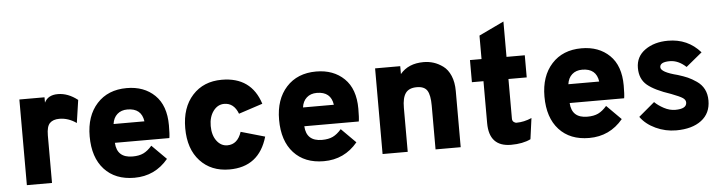

<svg xmlns="http://www.w3.org/2000/svg" viewBox="-46 -925 4295 1141"><g transform="rotate(-5 2102.0 -355.0)"><path d="M75 0V-511H225V-479Q246 -523 305 -523Q366 -523 423 -478L403 -342Q355 -376 301 -376Q264 -376 244.5 -356.5Q225 -337 225 -284V0Z M716 12Q602 12 537 -59Q472 -130 472 -256Q472 -378 538 -450.5Q604 -523 716 -523Q819 -523 883 -461Q947 -399 947 -281Q947 -227 943 -205H618Q623 -115 716 -115Q755 -115 781 -127.5Q807 -140 832 -169L918 -83Q839 12 716 12ZM620 -317H804Q793 -396 709 -396Q672 -396 648.5 -375Q625 -354 620 -317Z M1283 12Q1174 12 1108 -59.5Q1042 -131 1042 -255Q1042 -378 1108 -450.5Q1174 -523 1283 -523Q1459 -523 1511 -360L1368 -313Q1343 -379 1285 -379Q1246 -379 1220 -344Q1194 -309 1194 -255Q1194 -200 1219.5 -166Q1245 -132 1283 -132Q1344 -132 1368 -205L1511 -164Q1460 12 1283 12Z M1846 12Q1732 12 1667 -59Q1602 -130 1602 -256Q1602 -378 1668 -450.5Q1734 -523 1846 -523Q1949 -523 2013 -461Q2077 -399 2077 -281Q2077 -227 2073 -205H1748Q1753 -115 1846 -115Q1885 -115 1911 -127.5Q1937 -140 1962 -169L2048 -83Q1969 12 1846 12ZM1750 -317H1934Q1923 -396 1839 -396Q1802 -396 1778.5 -375Q1755 -354 1750 -317Z M2513 0V-261Q2513 -324 2496 -351Q2479 -378 2434 -378Q2387 -378 2367 -350Q2347 -322 2347 -263V0H2197V-511H2347V-464Q2396 -523 2487 -523Q2518 -523 2546.5 -514Q2575 -505 2602.5 -485Q2630 -465 2646.5 -426.5Q2663 -388 2663 -335V0Z M2963 12Q2832 12 2832 -129V-379H2763V-511H2832V-651L2981 -722V-511H3090V-379H2981V-142Q2981 -130 2989 -123Q2997 -116 3007 -116Q3051 -116 3097 -136L3080 -11Q3033 12 2963 12Z M3429 12Q3315 12 3250 -59Q3185 -130 3185 -256Q3185 -378 3251 -450.5Q3317 -523 3429 -523Q3532 -523 3596 -461Q3660 -399 3660 -281Q3660 -227 3656 -205H3331Q3336 -115 3429 -115Q3468 -115 3494 -127.5Q3520 -140 3545 -169L3631 -83Q3552 12 3429 12ZM3333 -317H3517Q3506 -396 3422 -396Q3385 -396 3361.5 -375Q3338 -354 3333 -317Z M3948 12Q3884 12 3826 -15Q3768 -42 3736 -87L3831 -167Q3852 -146 3885.5 -128Q3919 -110 3953 -110Q4021 -110 4021 -148Q4021 -164 4004 -175.5Q3987 -187 3937 -206Q3840 -238 3796.5 -274.5Q3753 -311 3753 -377Q3753 -445 3808 -484Q3863 -523 3945 -523Q4063 -523 4138 -437L4042 -358Q3996 -401 3945 -401Q3886 -401 3886 -370Q3886 -340 3986 -315Q4021 -304 4044 -294Q4067 -284 4095.5 -264.5Q4124 -245 4139 -216Q4154 -187 4154 -148Q4154 -72 4098.5 -30Q4043 12 3948 12Z"/></g></svg>

Font: Overpass Heavy
Style: Regular
Weight: 900
Designer: Delve Withrington, Thomas Jockin
Foundry: Delve Fonts
Version: Version 3.000;DELV;Overpass